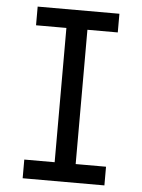

<svg xmlns="http://www.w3.org/2000/svg" viewBox="-53 -777 605 819"><g transform="rotate(5 250.0 -367.5)"><path d="M75 0V-80H205V-655H75V-735H425V-655H295V-80H425V0Z"/></g></svg>

Font: Iosevka Term Curly Medium
Style: Regular
Weight: 500
Designer: Belleve Invis
Foundry: Belleve Invis
Version: Version 32.3.0